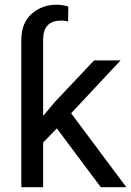

<svg xmlns="http://www.w3.org/2000/svg" viewBox="-20 -780 547 800"><path d="M234.9 -694.3Q161.6 -694.3 159.7 -618.2V-296.9L208 -354.5L372.1 -528.3H482.4L276.4 -308.1L506.3 0H399.9L216.8 -245.1L159.7 -186V0H68.8V-612.8Q68.8 -684.1 111.8 -722.2Q154.8 -760.3 215.3 -760.3Q241.2 -760.3 264.6 -752.9L263.7 -690.4Q250.5 -694.3 234.9 -694.3Z"/></svg>

Font: Roboto21382017
Style: Regular
Weight: 400
Designer: Christian Robertson
Foundry: Google
Version: Version 2.138; 2017